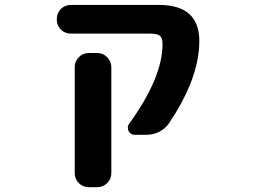

<svg xmlns="http://www.w3.org/2000/svg" viewBox="-20 -567 1040 784"><path d="M342.8 197.3Q318.4 197.3 301.8 180.7Q285.2 164.1 285.2 139.6V-293Q285.2 -316.4 301.8 -333.5Q318.4 -350.6 342.8 -350.6H377Q400.4 -350.6 417.5 -333.5Q434.6 -316.4 434.6 -293V139.6Q434.6 164.1 417.5 180.7Q400.4 197.3 377 197.3ZM530.3 -16.6Q512.7 -16.6 504.9 -32.2Q502 -39.1 502 -45.9Q502 -54.7 507.8 -62.5Q643.6 -250 643.6 -386.7Q643.6 -411.1 633.8 -419.9Q623 -429.7 593.8 -429.7H269.5Q245.1 -429.7 228.5 -446.3Q211.9 -462.9 211.9 -487.3V-489.3Q211.9 -513.7 228.5 -530.3Q245.1 -546.9 269.5 -546.9H628.9Q793.9 -546.9 793.9 -399.4Q793.9 -314.5 754.9 -218.8Q724.6 -144.5 669.9 -63.5Q654.3 -41 629.9 -28.8Q605.5 -16.6 578.1 -16.6Z"/></svg>

Font: Rounded Mgen+ 2m bold
Style: Bold
Weight: 700
Designer: [Source Han Sans]
Ryoko NISHIZUKA  (kana & ideographs); Paul D. Hunt (Latin, Greek & Cyrillic); Wenlong ZHANG  (bopomofo
Version: Version 1.059.20150602